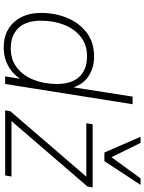

<svg xmlns="http://www.w3.org/2000/svg" viewBox="112 -902 797 1062"><g transform="rotate(90 511.0 -370.5)"><path d="M241 8Q184 8 141.5 -17Q99 -42 75 -88.5Q51 -135 51 -198Q51 -276 78.5 -343Q106 -410 160 -451Q214 -492 293 -492Q354 -492 402 -460.5Q450 -429 467 -362H460L514 -705H556L444 0H402L420 -113H432Q415 -76 387.5 -49Q360 -22 323 -7Q286 8 241 8ZM247 -31Q311 -31 355 -66Q399 -101 421.5 -159Q444 -217 444 -286Q444 -369 403.5 -411Q363 -453 291 -453Q227 -453 183 -418Q139 -383 116.5 -325.5Q94 -268 94 -198Q94 -116 134.5 -73.5Q175 -31 247 -31ZM590 0 595 -29 967 -461 970 -449H661L667 -484H1016L1011 -455L638 -22L635 -35H956L950 0ZM823 -549 736 -749H770L849 -588L966 -749H1002L871 -549Z"/></g></svg>

Font: Nunito Sans 12pt ExtraLight
Style: Italic
Weight: 200
Italic angle: -9°
Designer: Vernon Adams
Foundry: Vernon Adams
Version: Version 3.101;gftools[0.9.27]